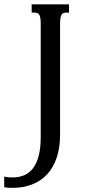

<svg xmlns="http://www.w3.org/2000/svg" viewBox="-69 -736 424 901"><path d="M122.1 -624.5Q122.1 -640.6 120.4 -650.9Q118.7 -661.1 115.2 -666.7Q111.8 -672.4 106.7 -674.6Q101.6 -676.8 94.2 -676.8H79.6V-715.8H254.9V-676.8H240.7Q233.4 -676.8 228.3 -674.6Q223.1 -672.4 219.7 -666.7Q216.3 -661.1 214.6 -650.9Q212.9 -640.6 212.9 -624.5V-104.5Q212.9 -43 197 3.9Q181.2 50.8 151.9 82.3Q122.6 113.8 81.5 129.6Q40.5 145.5 -9.3 145.5Q-19 145.5 -29.3 145Q-39.6 144.5 -49.3 142.1V92.8Q-41.5 94.7 -32 95.7Q-22.5 96.7 -9.8 96.7Q20.5 96.7 44.9 86.2Q69.3 75.7 86.4 53Q103.5 30.3 112.8 -5.9Q122.1 -42 122.1 -93.3Z"/></svg>

Font: Arian AMU Serif
Style: Regular
Weight: 400
Designer: Ruben Hakobyan (Tarumian)
Foundry: Ruben Hakobyan (Tarumian)
Version: Version 1.002